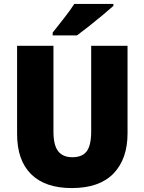

<svg xmlns="http://www.w3.org/2000/svg" viewBox="-20 -947 735 977"><path d="M629 -269Q629 -138 557.5 -64Q486 10 345 10Q210 10 138.5 -60.5Q67 -131 67 -265V-714H252V-277Q252 -208 276 -177.5Q300 -147 348 -147Q399 -147 421.5 -177.5Q444 -208 444 -278V-714H629ZM557 -917Q537 -899 503.5 -871Q470 -843 434 -814.5Q398 -786 372 -767H248V-781Q273 -813 305 -853.5Q337 -894 358 -927H557Z"/></svg>

Font: Noto Sans Tamil SemiCondensed Black
Style: Regular
Weight: 900
Width: 4
Designer: Jelle Bosma - Monotype Design Team
Foundry: Monotype Imaging Inc.
Version: Version 2.004; ttfautohint (v1.8.4.7-5d5b)